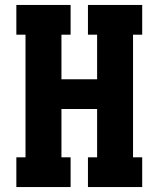

<svg xmlns="http://www.w3.org/2000/svg" viewBox="-20 -755 640 775"><path d="M46 0V-120H83V-615H46V-735H265V-615H228V-435H372V-615H335V-735H554V-615H517V-120H554V0H335V-120H372V-315H228V-120H265V0Z"/></svg>

Font: Iosevka Curly Slab HvEx
Style: Regular
Weight: 900
Width: 7
Monospace: yes
Designer: Belleve Invis
Foundry: Belleve Invis
Version: Version 11.1.0; ttfautohint (v1.8.3)